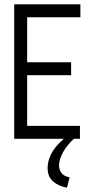

<svg xmlns="http://www.w3.org/2000/svg" viewBox="-20 -644 440 891"><path d="M46 0V-624H353V-564H106V-355H310V-295H106V-60H351V0ZM303 179 291 227Q251 220 226 197.5Q201 175 201 137Q201 54 298 -17L323 0Q291 29 272.5 62.5Q254 96 254 123Q254 144 265.5 159Q277 174 303 179Z"/></svg>

Font: Inconsolata Condensed
Style: Regular
Weight: 400
Width: 3
Monospace: yes
Designer: Raph Levien, Cyreal, Brenton Simpson
Foundry: Raph Levien, Cyreal, Google
Version: Version 3.000; ttfautohint (v1.8.2.53-6de2)